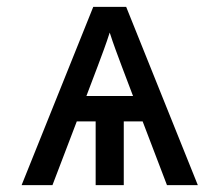

<svg xmlns="http://www.w3.org/2000/svg" viewBox="-20 -540 640 560"><path d="M43 0 252 -520H348L557 0H467L396 -186H341V0H259V-186H204L133 0ZM232 -260H368L335 -347Q326 -371 317 -395.5Q308 -420 300 -445Q292 -420 283 -395.5Q274 -371 265 -347Z"/></svg>

Font: Nova
Style: Regular
Weight: 400
Monospace: yes
Designer: Belleve Invis
Foundry: Belleve Invis
Version: Version 24.1.4; ttfautohint (v1.8.4)